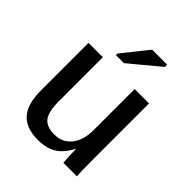

<svg xmlns="http://www.w3.org/2000/svg" viewBox="-208 -857 989 989"><g transform="rotate(45 287.0 -362.5)"><path d="M404.8 -95.2Q375.5 -38.6 335 -14.4Q294.4 9.8 235.4 9.8Q149.4 9.8 107.7 -36.1Q65.9 -82 65.9 -181.6V-528.3H170.4V-206.1Q170.4 -130.4 194.8 -100.1Q219.2 -69.8 274.4 -69.8Q333.5 -69.8 367.9 -113Q402.3 -156.2 402.3 -230V-528.3H506.8V-114.7Q506.8 -72.8 507.6 -43.9Q508.3 -15.1 510.3 0H411.1Q409.7 -13.2 408.4 -35.6Q407.2 -58.1 406.7 -95.2ZM431.6 -718.8 268.6 -583.5H210.4V-595.2L322.3 -735.4H431.6Z"/></g></svg>

Font: Arimo Medium
Style: Regular
Weight: 500
Designer: Steve Matteson
Foundry: Monotype Imaging Inc.
Version: Version 1.33